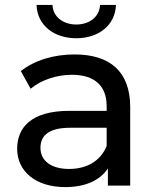

<svg xmlns="http://www.w3.org/2000/svg" viewBox="-20 -757 638 783"><path d="M291 -601C381 -601 450 -653 453 -737H388C386 -688 344 -657 291 -657C238 -657 196 -688 194 -737H129C132 -653 201 -601 291 -601ZM284 -535C199 -535 120 -511 65 -467L105 -395C146 -430 210 -452 273 -452C368 -452 415 -405 415 -324V-305H263C105 -305 50 -235 50 -150C50 -58 126 6 246 6C329 6 388 -22 420 -70V0H511V-320C511 -465 429 -535 284 -535ZM262 -68C189 -68 145 -101 145 -154C145 -199 172 -236 267 -236H415V-162C391 -101 334 -68 262 -68Z"/></svg>

Font: AWKNG-Font Medium
Style: Regular
Weight: 500
Designer: Awakening Church
Foundry: Awakening Church
Version: Version 1.700;PS 001.700;hotconv 1.0.88;makeotf.lib2.5.64775